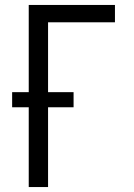

<svg xmlns="http://www.w3.org/2000/svg" viewBox="-20 -755 540 775"><path d="M96 0V-322H29V-383H96V-735H444V-665H174V-383H277V-322H174V0Z"/></svg>

Font: Iosevka Term Curly
Style: Regular
Weight: 400
Designer: Belleve Invis
Foundry: Belleve Invis
Version: Version 32.3.0